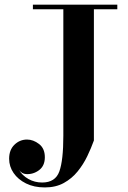

<svg xmlns="http://www.w3.org/2000/svg" viewBox="-20 -770 547 820"><path d="M481 -750V-730.5H381V-170Q369.5 -138 352.8 -103Q336 -68 311.5 -37.8Q287 -7.5 252.5 11.5Q218 30.5 171.5 30.5Q125.5 30.5 91.2 13.5Q57 -3.5 38 -31.2Q19 -59 19 -92Q19 -130 41.8 -152Q64.5 -174 95.5 -174Q122 -174 146.8 -155Q171.5 -136 171.5 -98.5Q171.5 -61.5 146.5 -43Q121.5 -24.5 91 -26.5Q73 -28 62 -43.5Q75 -20.5 101.5 -5.5Q128 9.5 160 9.5Q216.5 9.5 233.5 -38Q250.5 -85.5 250.5 -190V-730.5H120.5V-750Z"/></svg>

Font: Bodoni Moda SemiBold
Style: Regular
Weight: 600
Designer: Owen Earl
Foundry: indestructible type
Version: Version 2.005; ttfautohint (v1.8.4.7-5d5b)